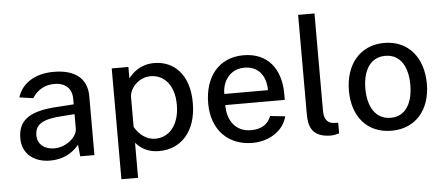

<svg xmlns="http://www.w3.org/2000/svg" viewBox="-56 -876 2704 1170"><g transform="rotate(-5 1296.0 -291.0)"><path d="M221 10C295 10 355 -20 397 -72L404 0H491V-361C491 -462 426 -527 287 -527C177 -527 93 -478 66 -390L150 -378C183 -430 231 -453 283 -453C351 -454 392 -417 392 -354V-319L305 -313C126 -305 50 -256 50 -141C50 -46 121 10 221 10ZM253 -62C192 -62 149 -95 149 -151C149 -225 209 -247 320 -254L392 -259V-170C391 -115 319 -62 253 -62Z M642 161H744V-53C788 -3 839 10 887 10C1017 10 1116 -86 1116 -265C1116 -442 1020 -527 902 -527C818 -527 769 -480 744 -447V-517H642ZM870 -67C817 -67 772 -101 744 -150V-332C744 -385 799 -449 874 -449C950 -449 1018 -389 1018 -262C1018 -137 954 -67 870 -67Z M1312 -234H1676V-270C1676 -426 1595 -527 1448 -527C1297 -527 1209 -415 1209 -253C1209 -89 1311 10 1457 10C1558 10 1647 -44 1670 -134L1578 -144C1559 -93 1518 -68 1455 -68C1361 -68 1311 -140 1312 -234ZM1312 -302C1311 -375 1356 -451 1447 -451C1536 -451 1579 -386 1579 -302Z M1939 7C1953 7 1972 3 1988 -2V-67L1960 -68C1923 -71 1902 -96 1902 -146V-743H1802V-135C1802 -62 1820 7 1939 7Z M2308 10C2458 10 2547 -100 2547 -256C2547 -414 2459 -527 2309 -527C2162 -527 2070 -416 2070 -255C2070 -99 2158 10 2308 10ZM2310 -69C2213 -69 2171 -155 2171 -259C2171 -364 2213 -448 2309 -448C2405 -448 2446 -364 2446 -259C2446 -155 2406 -69 2310 -69Z"/></g></svg>

Font: United Sans Medium
Style: Regular
Weight: 500
Designer: Pablo Impallari, Rodrigo Fuenzalida (Modified by Dan O. Williams)
Version: Version 1.000;PS 001.000;hotconv 1.0.88;makeotf.lib2.5.64775